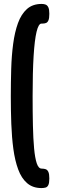

<svg xmlns="http://www.w3.org/2000/svg" viewBox="-20 -790 311 977"><path d="M191 167Q147 167 118 142Q89 117 72.5 72Q56 27 48 -32Q40 -91 37.5 -159.5Q35 -228 35 -299Q35 -370 37 -438.5Q39 -507 47 -567Q55 -627 71.5 -672.5Q88 -718 117 -744Q146 -770 192 -770Q204 -770 212.5 -766.5Q221 -763 226 -752.5Q231 -742 231 -720Q231 -697 226.5 -686.5Q222 -676 214 -673Q206 -670 196 -670H191Q176 -670 166 -628Q156 -586 151 -504.5Q146 -423 146 -301Q146 -219 147.5 -151.5Q149 -84 153.5 -35Q158 14 167 41Q176 68 192 68Q204 68 212.5 71Q221 74 226 84.5Q231 95 231 118Q231 141 226 151.5Q221 162 211.5 164.5Q202 167 191 167Z"/></svg>

Font: Fredoka Condensed Medium
Style: Regular
Weight: 500
Width: 3
Designer: Ben Nathan
Foundry: Milena B. Brandão, Ben Nathan
Version: Version 2.001